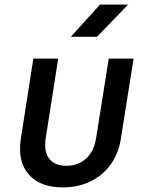

<svg xmlns="http://www.w3.org/2000/svg" viewBox="-20 -805 640 835"><path d="M253 10Q153 10 104 -47.5Q55 -105 71 -204L125 -550H233L179 -205Q170 -147 193.5 -115.5Q217 -84 269 -84Q320 -84 354.5 -115.5Q389 -147 398 -205L453 -550H561L506 -204Q496 -138 461.5 -90Q427 -42 373.5 -16Q320 10 253 10ZM288 -645 415 -785H537L402 -645Z"/></svg>

Font: NKDuy Mono SemiBold
Style: Italic
Weight: 600
Italic angle: -9°
Monospace: yes
Designer: NKDuy
Foundry: NKDuy
Version: Version 2.251; ttfautohint (v1.8.4.7-5d5b)